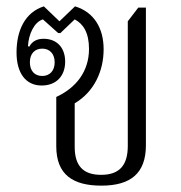

<svg xmlns="http://www.w3.org/2000/svg" viewBox="-20 -574 569 604"><path d="M299 10C390 10 439 -28 439 -117V-550H415L382 -507V-115C382 -52 354 -24 298 -24C241 -24 215 -53 215 -112V-249C276 -285 306 -350 306 -419C306 -485 276 -536 216 -554L167 -507L118 -554C58 -535 32 -477 32 -409C32 -344 61 -305 111 -305C158 -305 185 -336 185 -380C185 -424 159 -452 117 -452C99 -452 82 -446 72 -427L68 -429C70 -467 88 -505 115 -513L163 -470H170L215 -513C242 -499 260 -471 260 -420C260 -350 220 -298 157 -269V-114C157 -24 210 10 299 10ZM113 -335C89 -335 74 -351 74 -378C74 -405 89 -421 113 -421C136 -421 152 -405 152 -378C152 -351 136 -335 113 -335Z"/></svg>

Font: Noto Serif Thai SemiCondensed Light
Style: Regular
Weight: 300
Width: 4
Designer: Monotype Design Team
Foundry: Monotype Imaging Inc.
Version: Version 2.002